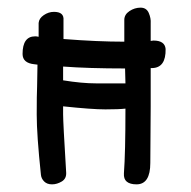

<svg xmlns="http://www.w3.org/2000/svg" viewBox="-20 -482 500 502"><path d="M121 -451Q148 -451 146 -429V-380Q235 -373 305 -373V-430Q305 -444 318.5 -453Q332 -462 347.5 -462Q363 -462 369 -448Q375 -434 374 -421V-375L381 -376Q411 -376 413 -354Q414 -305 378 -304H374V-204L373 -56Q373 0 337 0Q320 0 311.5 -7Q303 -14 304 -29Q308 -82 308 -198Q291 -196 255.5 -196Q220 -196 145 -204V-183Q145 -162 153 -31Q154 -15 141.5 -7.5Q129 0 116 0Q103 0 95.5 -7.5Q88 -15 87 -25Q76 -129 76 -182.5Q76 -236 77 -255L78 -313L70 -314Q39 -317 39 -341Q39 -387 72 -387Q76 -387 80 -386H81V-422Q82 -434 94.5 -442.5Q107 -451 121 -451ZM145 -272Q194 -264 231.5 -264Q269 -264 277 -264H308L307 -303Q212 -303 145 -308Z"/></svg>

Font: Patrick Hand SC
Style: Regular
Weight: 400
Designer: Patrick Wagesreiter
Foundry: Patrick Wagesreiter
Version: Version 1.003;PS 001.003;hotconv 1.0.70;makeotf.lib2.5.58329